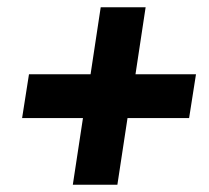

<svg xmlns="http://www.w3.org/2000/svg" viewBox="-20 -616 576 530"><path d="M354 -411H521L502 -290H332L304 -106H181L209 -290H41L60 -411H230L258 -596H382Z"/></svg>

Font: Bitter Pro ExtraBold
Style: Italic
Weight: 800
Italic angle: -9°
Designer: Sol Matas, and Bitter project Authors
Foundry: Sol Matas
Version: Version 1.010